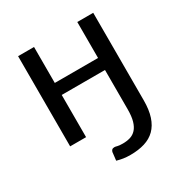

<svg xmlns="http://www.w3.org/2000/svg" viewBox="-162 -628 887 934"><g transform="rotate(-30 281.5 -161.0)"><path d="M492.5 -506.5V-15.5Q492.5 38.5 480 76.2Q467.5 114 443.5 137.8Q419.5 161.5 384.5 172.2Q349.5 183 304.5 183Q283.5 183 266.2 180.5Q249 178 229.5 172.5Q230 166 230.8 160.8Q231.5 155.5 232 150.5Q232.5 145.5 233.2 140.2Q234 135 234.5 128Q235.5 121 240.2 116Q245 111 254.5 111Q260.5 111 270 113.8Q279.5 116.5 300 116.5Q322.5 116.5 341.5 110.8Q360.5 105 374.2 90Q388 75 395.5 49.2Q403 23.5 403 -16.5V-237H160V0H70.5V-506.5H160V-304.5H403V-506.5Z"/></g></svg>

Font: Lato 2
Style: Regular
Weight: 400
Designer: Lukasz Dziedzic with Adam Twardoch and Botio Nikoltchev
Foundry: tyPoland Lukasz Dziedzic
Version: Version 2.015; 2015-08-06; http://www.latofonts.com/